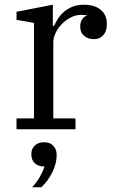

<svg xmlns="http://www.w3.org/2000/svg" viewBox="-20 -548 483 814"><path d="M50 -46H124V-451L50 -464V-498L204 -528V-438H209Q216 -454 226.5 -470Q237 -486 252.5 -499Q268 -512 288.5 -520Q309 -528 336 -528Q380 -528 406.5 -507Q433 -486 433 -446Q433 -416 418 -399Q403 -382 379 -382Q352 -382 336 -396.5Q320 -411 320 -434Q320 -454 328.5 -466.5Q337 -479 348 -481V-483Q344 -484 338 -484.5Q332 -485 323 -485Q302 -485 281 -474.5Q260 -464 243.5 -447.5Q227 -431 216.5 -410Q206 -389 206 -368V-46H300V0H50ZM116 246Q135 226 148.5 202.5Q162 179 169 158Q142 158 127.5 144Q113 130 113 108V104Q113 83 127.5 69Q142 55 168 55Q192 55 206 70Q220 85 220 106V113Q220 145 202 182Q184 219 155 246H116Z"/></svg>

Font: IBM Plex Serif
Style: Regular
Weight: 400
Designer: Mike Abbink, Paul van der Laan, Pieter van Rosmalen
Foundry: Bold Monday
Version: Version 3.001